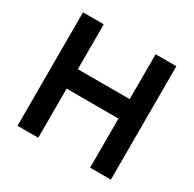

<svg xmlns="http://www.w3.org/2000/svg" viewBox="-153 -863 1037 1026"><g transform="rotate(30 365.0 -350.0)"><path d="M77 0V-700H205V-423H525V-700H653V0H525V-303H205V0Z"/></g></svg>

Font: Cabin VF Beta
Style: Regular
Weight: 400
Designer: Pablo Impallari
Foundry: Pablo Impallari. http://www.impallari.com Igino Marini. http://www.ikern.com
Version: Version 2.200